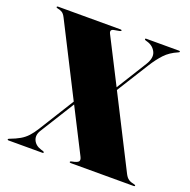

<svg xmlns="http://www.w3.org/2000/svg" viewBox="-125 -821 932 942"><g transform="rotate(20 341.0 -350.0)"><path d="M620 -44Q629 -26.5 640.5 -19.2Q652 -12 668.5 -9Q676.5 -7.5 676.5 -4Q676.5 0 670.5 0H341.5Q335.5 0 335.5 -4Q335.5 -7.5 343.5 -9Q372.5 -14.5 378.2 -22.8Q384 -31 375.5 -47L259 -276L148 -98Q130.5 -70.5 141.2 -46Q152 -21.5 183.5 -12L193.5 -9Q199.5 -7 199.5 -4Q199.5 0 194.5 0H16.5Q11.5 0 11.5 -4Q11.5 -7 17.5 -9Q49.5 -21 70 -33Q90.5 -45 106.2 -62Q122 -79 138.5 -105.5L252.5 -288.5L64.5 -659Q55.5 -677 45.2 -683Q35 -689 20.5 -691.5Q15 -692.5 15 -696Q15 -700 21 -700H347.5Q353.5 -700 353.5 -696Q353.5 -692.5 345.5 -691L317.5 -686Q296 -682 306 -662L426 -426.5L524 -584Q548.5 -623.5 535.8 -651Q523 -678.5 492 -688L482 -691Q476 -693 476 -696Q476 -700 481 -700H653Q658 -700 658 -696Q658 -693.5 652 -691Q611 -673.5 585.5 -646.2Q560 -619 536.5 -581.5L432 -414.5Z"/></g></svg>

Font: Fraunces 144pt S000 Black
Style: Regular
Weight: 900
Version: Version 1.000; ttfautohint (v1.8.3)